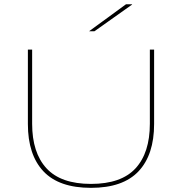

<svg xmlns="http://www.w3.org/2000/svg" viewBox="-20 -872 855 902"><path d="M407.5 10.5Q257 10.5 184 -67.2Q111 -145 111 -289.5V-639H131V-290.5Q131 -154.5 198.5 -81.2Q266 -8 407.5 -8Q549.5 -8 616.8 -81.2Q684 -154.5 684 -290.5V-639H704V-289.5Q704 -145 630.8 -67.2Q557.5 10.5 407.5 10.5ZM572 -852H600.5V-850.5L423.5 -725H399.5V-726Z"/></svg>

Font: Anek Latin Expanded Thin
Style: Regular
Weight: 250
Width: 7
Designer: Yesha Goshar
Foundry: Ek Type
Version: Version 1.003